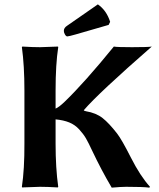

<svg xmlns="http://www.w3.org/2000/svg" viewBox="-20 -863 733 887"><path d="M92.8 -444.8Q92.8 -560.1 81.1 -645L83 -647.9Q130.9 -645 165 -645Q165 -645 248 -647.9L249 -645Q236.8 -565.9 236.8 -444.8V-361.3Q252.4 -367.7 278.8 -393.1Q370.1 -481 505.9 -647.9Q519 -645 589.8 -645Q665 -645 681.2 -647.9Q434.1 -432.1 367.2 -354Q367.2 -351.1 377 -349.1Q423.8 -341.3 453.9 -317.6Q483.9 -293.9 521 -246.1Q542 -219.2 585 -134.5Q627.9 -49.8 672.9 0L669.9 3.9Q644 0 563 0Q540 0 496.1 3.9Q448.2 -77.1 404.8 -168.9Q388.7 -203.6 377 -223.9Q365.2 -244.1 345.7 -265.4Q326.2 -286.6 299.8 -297.4Q273.4 -308.1 236.8 -311.5V-200.2Q236.8 -86.4 249 0L247.1 2.9Q199.2 0 165 0L82 2.9L81.1 0Q93.3 -81.1 92.8 -200.2ZM432.1 -842.8Q472.2 -814.9 488.8 -762.2L481.9 -748L330.1 -704.1Q299.3 -695.3 291 -694.8Q285.2 -694.8 280 -703.9Q274.9 -712.9 274.9 -720.2Q274.9 -734.4 290 -744.1Z"/></svg>

Font: Linux Biolinum O
Style: Bold
Weight: 700
Designer: Philipp H. Poll
Foundry: Philipp H. Poll
Version: Version 1.3.2